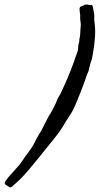

<svg xmlns="http://www.w3.org/2000/svg" viewBox="-101 -766 432 831"><path d="M296.9 -744.1Q299.8 -742.2 300.3 -738.3Q300.8 -734.4 301.8 -730.5Q302.7 -724.6 304.2 -717.8Q305.7 -710.9 306.6 -704.1Q307.6 -696.3 307.1 -688.5Q306.6 -680.7 307.6 -672.9Q312.5 -641.6 310.1 -605Q307.6 -568.4 300.8 -532.2Q297.9 -510.7 291 -494.1Q288.1 -484.4 286.1 -475.1Q284.2 -465.8 282.2 -458Q280.3 -453.1 277.3 -447.3Q274.4 -441.4 272.5 -434.6Q270.5 -429.7 269.5 -425.8Q268.6 -421.9 266.6 -417Q262.7 -405.3 257.3 -392.1Q252 -378.9 247.1 -365.2Q239.3 -346.7 232.4 -329.1Q225.6 -311.5 216.8 -293.9Q211.9 -283.2 205.6 -273.9Q199.2 -264.6 193.4 -254.9Q186.5 -245.1 181.6 -236.3Q176.8 -227.5 170.9 -217.8Q153.3 -190.4 133.3 -166Q113.3 -141.6 90.8 -113.3Q56.6 -70.3 22.9 -30.3Q-10.7 9.8 -51.8 43.9Q-57.6 45.9 -61 43.9Q-64.5 42 -69.3 38.1Q-73.2 35.2 -77.6 32.7Q-82 30.3 -80.1 23.4Q-78.1 18.6 -74.2 13.2Q-70.3 7.8 -66.4 2.9Q-53.7 -11.7 -41.5 -24.9Q-29.3 -38.1 -17.6 -51.8Q-9.8 -61.5 -3.4 -71.3Q2.9 -81.1 10.7 -91.8Q14.6 -96.7 18.6 -102.5Q22.5 -108.4 26.4 -113.3Q33.2 -123 39.1 -131.8Q44.9 -140.6 49.8 -151.4Q53.7 -158.2 57.1 -165.5Q60.5 -172.9 65.4 -179.7Q68.4 -186.5 72.8 -192.4Q77.1 -198.2 79.1 -203.1Q86.9 -217.8 93.3 -231Q99.6 -244.1 106.4 -256.8Q108.4 -261.7 111.8 -266.6Q115.2 -271.5 118.2 -276.4Q123 -285.2 127.9 -293.9Q132.8 -302.7 136.7 -311.5Q141.6 -320.3 144.5 -329.1Q147.5 -337.9 152.3 -346.7Q154.3 -348.6 155.8 -351.6Q157.2 -354.5 159.2 -357.4Q163.1 -364.3 166.5 -372.1Q169.9 -379.9 172.9 -386.7Q190.4 -423.8 205.6 -462.9Q220.7 -502 231.4 -534.2Q232.4 -537.1 233.4 -540Q234.4 -543 235.4 -544.9Q237.3 -554.7 237.3 -562Q237.3 -569.3 240.2 -579.1Q242.2 -585.9 242.2 -590.8Q242.2 -595.7 244.1 -603.5Q246.1 -612.3 246.1 -620.6Q246.1 -628.9 247.1 -637.7Q250 -657.2 247.6 -670.9Q245.1 -684.6 246.1 -701.2Q246.1 -705.1 245.1 -708.5Q244.1 -711.9 244.1 -715.8Q243.2 -720.7 243.2 -726.1Q243.2 -731.4 245.1 -734.4Q249 -739.3 255.4 -740.7Q261.7 -742.2 266.6 -746.1Q276.4 -747.1 282.7 -745.1Q289.1 -743.2 296.9 -744.1Z"/></svg>

Font: Seaweed Script
Style: Regular
Weight: 400
Designer: Squid
Foundry: Font Diner, Inc DBA Neapolitan
Version: Version 1.000